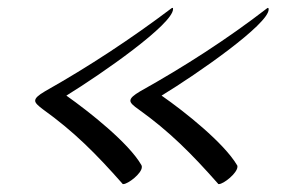

<svg xmlns="http://www.w3.org/2000/svg" viewBox="-20 -542 711 486"><path d="M656 -521C555 -443 446 -373 335 -311C318 -301 310 -294 310 -287C310 -281 318 -274 331 -265C409 -209 464 -154 532 -77C532 -76 533 -76 534 -76C546 -76 581 -104 581 -120C581 -121 581 -123 580 -124C547 -180 448 -259 389 -300C481 -356 660 -481 660 -518C660 -520 660 -522 658 -522C658 -522 657 -522 656 -521ZM414 -521C312 -444 204 -373 94 -311C77 -301 69 -294 69 -287C69 -281 77 -274 89 -265C167 -209 222 -154 290 -77C290 -76 291 -76 292 -76C304 -76 339 -103 339 -119C339 -121 339 -122 338 -124C306 -180 206 -259 148 -300C239 -356 418 -481 418 -519C418 -521 418 -522 417 -522C416 -522 415 -522 414 -521Z"/></svg>

Font: Playball
Style: Regular
Weight: 400
Designer: Robert E. Leuschke
Foundry: Robert E. Leuschke
Version: Version 1.001